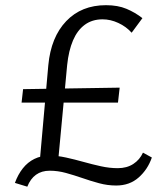

<svg xmlns="http://www.w3.org/2000/svg" viewBox="-20 -687 628 726"><path d="M128.2 -53.1 162.7 -440.6Q172.7 -546.7 230.4 -607.1Q288 -667.4 380.6 -667.4Q425.6 -667.4 458.1 -653.7Q490.7 -640.1 518.5 -618.4L477.8 -563.3Q456.9 -586.6 427.4 -600.2Q397.9 -613.9 367.8 -613.9Q328.5 -613.9 300.4 -593.2Q272.4 -572.5 256 -534.1Q239.6 -495.6 233.9 -440.8L197.5 -53.1ZM83.2 18.9 36.4 4.6Q48.1 -27.5 66.4 -50.5Q84.6 -73.6 110 -86.1Q135.3 -98.6 166.9 -98.6Q196.8 -98.6 229.4 -91.4Q261.9 -84.3 295.4 -74.9Q328.8 -65.5 361.7 -58.3Q394.5 -51.1 425.2 -51.1Q459.6 -51.1 484 -67Q508.4 -82.9 520.6 -109.8L554.2 -91.4Q538.5 -46 504.2 -15.8Q469.9 14.5 419.3 14.5Q386.8 14.5 354.9 5.9Q323 -2.7 291.5 -13.7Q259.9 -24.6 229.1 -33.1Q198.4 -41.5 167.9 -41.5Q137.4 -41.5 116.1 -26.2Q94.9 -10.9 83.2 18.9ZM61.6 -299 67.3 -349.9 432.5 -355.6 426.1 -299Z"/></svg>

Font: Ysabeau
Style: Bold
Weight: 700
Designer: Christian Thalmann (Catharsis Fonts)
Version: Version 2.000;gftools[0.9.27.dev2+g8671c4b]